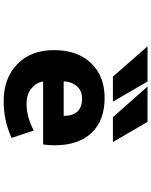

<svg xmlns="http://www.w3.org/2000/svg" viewBox="90 -898 819 1040"><g transform="rotate(90 500.0 -378.5)"><path d="M421.9 -202.1Q427.7 -165 459.5 -138.7Q491.2 -112.3 543 -112.3Q613.3 -112.3 687.5 -151.4L727.5 -31.2Q633.8 11.7 528.3 11.7Q404.3 11.7 328.1 -62Q252 -135.7 252 -260.7Q252 -387.7 322.3 -461.4Q392.6 -535.2 510.7 -535.2Q632.8 -535.2 700.2 -464.4Q767.6 -393.6 767.6 -262.7Q767.6 -231.4 762.7 -202.1ZM420.9 -313.5H608.4Q607.4 -413.1 514.6 -413.1Q472.7 -413.1 448.2 -385.7Q423.8 -358.4 420.9 -313.5ZM640.6 -767.6 750 -580.1H615.2L449.2 -767.6ZM421.9 -767.6 531.2 -580.1H395.5L231.4 -767.6Z"/></g></svg>

Font: GenEi Gothic M Heavy
Style: Regular
Weight: 800
Designer: o_tamon (Modified); [Source Han Sans]
Ryoko NISHIZUKA  (kana & ideographs); Paul D. Hunt (Latin, Greek & Cyrillic); Wenl
Version: Version 1.1a;Original Version 1.004